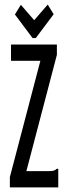

<svg xmlns="http://www.w3.org/2000/svg" viewBox="-20 -817 290 837"><path d="M23 -45 156 -552H28V-623H228V-578L95 -71H190Q207 -71 214 -73Q221 -75 227 -81H234V0H23ZM188 -797 214 -755 136 -651H122L45 -754L71 -796L129 -729Z"/></svg>

Font: Inconsolata UltraCondensed SemiBold
Style: Regular
Weight: 600
Width: 1
Monospace: yes
Designer: Raph Levien, Cyreal, Brenton Simpson
Foundry: Raph Levien, Cyreal, Google
Version: Version 3.001; ttfautohint (v1.8.2.53-6de2)